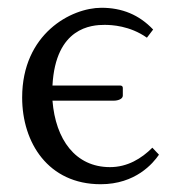

<svg xmlns="http://www.w3.org/2000/svg" viewBox="-20 -462 461 494"><path d="M115 -242C123 -392 216 -398 249 -398C267 -398 314 -396 358 -365L374 -386C338 -424 294 -442 241 -442C163 -442 37 -375 37 -211C37 -95 104 12 239 12C329 12 374 -42 389 -64L372 -82C344 -54 308 -32 263 -32C174 -32 123 -103 115 -203H273C283 -203 296 -207 296 -216V-236C296 -240 293 -242 289 -242Z"/></svg>

Font: Libertinus Serif Display
Style: Regular
Weight: 400
Designer: Philipp H. Poll, Khaled Hosny
Foundry: Caleb Maclennan
Version: Version 7.050;RELEASE